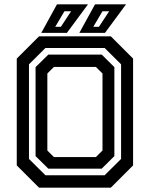

<svg xmlns="http://www.w3.org/2000/svg" viewBox="-20 -868 693 888"><path d="M160.5 0 57.5 -103V-597L160.5 -700H492.5L595.5 -597V-103L492.5 0ZM229.5 -141.5H423.5L454 -172V-528L423.5 -558.5H229.5L199 -528V-172ZM190 -57.5H464L540 -133V-570.5L464 -646H190L114 -570.5V-133ZM203.5 -88 144.5 -146V-557.5L203.5 -615.5H450.5L509 -557.5V-146L450.5 -88ZM347 -716 419.5 -848H563L465.5 -716ZM235.5 -744H261.5L309 -816H278ZM171 -716 243.5 -848H387L289.5 -716ZM411.5 -744H437.5L485 -816H454Z"/></svg>

Font: Tourney Thin SemiBold
Style: Regular
Weight: 600
Version: Version 1.015